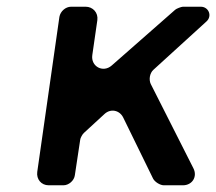

<svg xmlns="http://www.w3.org/2000/svg" viewBox="-20 -552 644 572"><path d="M347 -202 436 -20C441 -10 457 0 468 0H525C553 0 569 -26 556 -51L429 -302C423 -315 426 -334 437 -344L595 -488C613 -504 602 -532 578 -532H525C520 -532 505 -526 502 -523L313 -357C287 -334 250 -354 255 -388L270 -492C273 -514 257 -532 235 -532H192C175 -532 160 -518 157 -502L91 -40C88 -18 103 0 125 0H169C185 0 201 -14 203 -30L219 -136C219 -140 226 -153 230 -156L292 -213C310 -229 336 -224 347 -202Z"/></svg>

Font: Trueno
Style: RoundIt
Weight: 400
Designer: Julieta Ulanovsky, Jasper
Foundry: Julieta Ulanovsky, Cannot Into Space Fonts
Version: Version 3.001